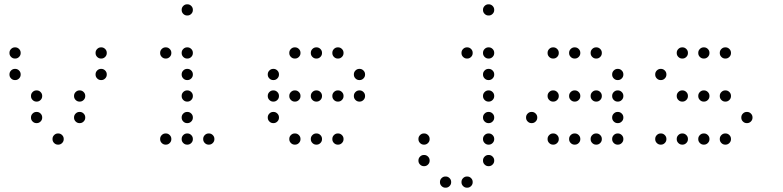

<svg xmlns="http://www.w3.org/2000/svg" viewBox="-20 -696 3640 892"><path d="M49 -476Q39 -476 31.5 -468.5Q24 -461 24 -451V-449Q24 -439 31.5 -431.5Q39 -424 49 -424H51Q61 -424 68.5 -431.5Q76 -439 76 -449V-451Q76 -461 68.5 -468.5Q61 -476 51 -476ZM449 -476Q439 -476 431.5 -468.5Q424 -461 424 -451V-449Q424 -439 431.5 -431.5Q439 -424 449 -424H451Q461 -424 468.5 -431.5Q476 -439 476 -449V-451Q476 -461 468.5 -468.5Q461 -476 451 -476ZM49 -376Q39 -376 31.5 -368.5Q24 -361 24 -351V-349Q24 -339 31.5 -331.5Q39 -324 49 -324H51Q61 -324 68.5 -331.5Q76 -339 76 -349V-351Q76 -361 68.5 -368.5Q61 -376 51 -376ZM449 -376Q439 -376 431.5 -368.5Q424 -361 424 -351V-349Q424 -339 431.5 -331.5Q439 -324 449 -324H451Q461 -324 468.5 -331.5Q476 -339 476 -349V-351Q476 -361 468.5 -368.5Q461 -376 451 -376ZM149 -276Q139 -276 131.5 -268.5Q124 -261 124 -251V-249Q124 -239 131.5 -231.5Q139 -224 149 -224H151Q161 -224 168.5 -231.5Q176 -239 176 -249V-251Q176 -261 168.5 -268.5Q161 -276 151 -276ZM349 -276Q339 -276 331.5 -268.5Q324 -261 324 -251V-249Q324 -239 331.5 -231.5Q339 -224 349 -224H351Q361 -224 368.5 -231.5Q376 -239 376 -249V-251Q376 -261 368.5 -268.5Q361 -276 351 -276ZM149 -176Q139 -176 131.5 -168.5Q124 -161 124 -151V-149Q124 -139 131.5 -131.5Q139 -124 149 -124H151Q161 -124 168.5 -131.5Q176 -139 176 -149V-151Q176 -161 168.5 -168.5Q161 -176 151 -176ZM349 -176Q339 -176 331.5 -168.5Q324 -161 324 -151V-149Q324 -139 331.5 -131.5Q339 -124 349 -124H351Q361 -124 368.5 -131.5Q376 -139 376 -149V-151Q376 -161 368.5 -168.5Q361 -176 351 -176ZM249 -76Q239 -76 231.5 -68.5Q224 -61 224 -51V-49Q224 -39 231.5 -31.5Q239 -24 249 -24H251Q261 -24 268.5 -31.5Q276 -39 276 -49V-51Q276 -61 268.5 -68.5Q261 -76 251 -76Z M849 -676Q839 -676 831.5 -668.5Q824 -661 824 -651V-649Q824 -639 831.5 -631.5Q839 -624 849 -624H851Q861 -624 868.5 -631.5Q876 -639 876 -649V-651Q876 -661 868.5 -668.5Q861 -676 851 -676ZM749 -476Q739 -476 731.5 -468.5Q724 -461 724 -451V-449Q724 -439 731.5 -431.5Q739 -424 749 -424H751Q761 -424 768.5 -431.5Q776 -439 776 -449V-451Q776 -461 768.5 -468.5Q761 -476 751 -476ZM849 -476Q839 -476 831.5 -468.5Q824 -461 824 -451V-449Q824 -439 831.5 -431.5Q839 -424 849 -424H851Q861 -424 868.5 -431.5Q876 -439 876 -449V-451Q876 -461 868.5 -468.5Q861 -476 851 -476ZM849 -376Q839 -376 831.5 -368.5Q824 -361 824 -351V-349Q824 -339 831.5 -331.5Q839 -324 849 -324H851Q861 -324 868.5 -331.5Q876 -339 876 -349V-351Q876 -361 868.5 -368.5Q861 -376 851 -376ZM849 -276Q839 -276 831.5 -268.5Q824 -261 824 -251V-249Q824 -239 831.5 -231.5Q839 -224 849 -224H851Q861 -224 868.5 -231.5Q876 -239 876 -249V-251Q876 -261 868.5 -268.5Q861 -276 851 -276ZM849 -176Q839 -176 831.5 -168.5Q824 -161 824 -151V-149Q824 -139 831.5 -131.5Q839 -124 849 -124H851Q861 -124 868.5 -131.5Q876 -139 876 -149V-151Q876 -161 868.5 -168.5Q861 -176 851 -176ZM749 -76Q739 -76 731.5 -68.5Q724 -61 724 -51V-49Q724 -39 731.5 -31.5Q739 -24 749 -24H751Q761 -24 768.5 -31.5Q776 -39 776 -49V-51Q776 -61 768.5 -68.5Q761 -76 751 -76ZM849 -76Q839 -76 831.5 -68.5Q824 -61 824 -51V-49Q824 -39 831.5 -31.5Q839 -24 849 -24H851Q861 -24 868.5 -31.5Q876 -39 876 -49V-51Q876 -61 868.5 -68.5Q861 -76 851 -76ZM949 -76Q939 -76 931.5 -68.5Q924 -61 924 -51V-49Q924 -39 931.5 -31.5Q939 -24 949 -24H951Q961 -24 968.5 -31.5Q976 -39 976 -49V-51Q976 -61 968.5 -68.5Q961 -76 951 -76Z M1349 -476Q1339 -476 1331.5 -468.5Q1324 -461 1324 -451V-449Q1324 -439 1331.5 -431.5Q1339 -424 1349 -424H1351Q1361 -424 1368.5 -431.5Q1376 -439 1376 -449V-451Q1376 -461 1368.5 -468.5Q1361 -476 1351 -476ZM1449 -476Q1439 -476 1431.5 -468.5Q1424 -461 1424 -451V-449Q1424 -439 1431.5 -431.5Q1439 -424 1449 -424H1451Q1461 -424 1468.5 -431.5Q1476 -439 1476 -449V-451Q1476 -461 1468.5 -468.5Q1461 -476 1451 -476ZM1549 -476Q1539 -476 1531.5 -468.5Q1524 -461 1524 -451V-449Q1524 -439 1531.5 -431.5Q1539 -424 1549 -424H1551Q1561 -424 1568.5 -431.5Q1576 -439 1576 -449V-451Q1576 -461 1568.5 -468.5Q1561 -476 1551 -476ZM1249 -376Q1239 -376 1231.5 -368.5Q1224 -361 1224 -351V-349Q1224 -339 1231.5 -331.5Q1239 -324 1249 -324H1251Q1261 -324 1268.5 -331.5Q1276 -339 1276 -349V-351Q1276 -361 1268.5 -368.5Q1261 -376 1251 -376ZM1649 -376Q1639 -376 1631.5 -368.5Q1624 -361 1624 -351V-349Q1624 -339 1631.5 -331.5Q1639 -324 1649 -324H1651Q1661 -324 1668.5 -331.5Q1676 -339 1676 -349V-351Q1676 -361 1668.5 -368.5Q1661 -376 1651 -376ZM1249 -276Q1239 -276 1231.5 -268.5Q1224 -261 1224 -251V-249Q1224 -239 1231.5 -231.5Q1239 -224 1249 -224H1251Q1261 -224 1268.5 -231.5Q1276 -239 1276 -249V-251Q1276 -261 1268.5 -268.5Q1261 -276 1251 -276ZM1349 -276Q1339 -276 1331.5 -268.5Q1324 -261 1324 -251V-249Q1324 -239 1331.5 -231.5Q1339 -224 1349 -224H1351Q1361 -224 1368.5 -231.5Q1376 -239 1376 -249V-251Q1376 -261 1368.5 -268.5Q1361 -276 1351 -276ZM1449 -276Q1439 -276 1431.5 -268.5Q1424 -261 1424 -251V-249Q1424 -239 1431.5 -231.5Q1439 -224 1449 -224H1451Q1461 -224 1468.5 -231.5Q1476 -239 1476 -249V-251Q1476 -261 1468.5 -268.5Q1461 -276 1451 -276ZM1549 -276Q1539 -276 1531.5 -268.5Q1524 -261 1524 -251V-249Q1524 -239 1531.5 -231.5Q1539 -224 1549 -224H1551Q1561 -224 1568.5 -231.5Q1576 -239 1576 -249V-251Q1576 -261 1568.5 -268.5Q1561 -276 1551 -276ZM1649 -276Q1639 -276 1631.5 -268.5Q1624 -261 1624 -251V-249Q1624 -239 1631.5 -231.5Q1639 -224 1649 -224H1651Q1661 -224 1668.5 -231.5Q1676 -239 1676 -249V-251Q1676 -261 1668.5 -268.5Q1661 -276 1651 -276ZM1249 -176Q1239 -176 1231.5 -168.5Q1224 -161 1224 -151V-149Q1224 -139 1231.5 -131.5Q1239 -124 1249 -124H1251Q1261 -124 1268.5 -131.5Q1276 -139 1276 -149V-151Q1276 -161 1268.5 -168.5Q1261 -176 1251 -176ZM1349 -76Q1339 -76 1331.5 -68.5Q1324 -61 1324 -51V-49Q1324 -39 1331.5 -31.5Q1339 -24 1349 -24H1351Q1361 -24 1368.5 -31.5Q1376 -39 1376 -49V-51Q1376 -61 1368.5 -68.5Q1361 -76 1351 -76ZM1449 -76Q1439 -76 1431.5 -68.5Q1424 -61 1424 -51V-49Q1424 -39 1431.5 -31.5Q1439 -24 1449 -24H1451Q1461 -24 1468.5 -31.5Q1476 -39 1476 -49V-51Q1476 -61 1468.5 -68.5Q1461 -76 1451 -76ZM1549 -76Q1539 -76 1531.5 -68.5Q1524 -61 1524 -51V-49Q1524 -39 1531.5 -31.5Q1539 -24 1549 -24H1551Q1561 -24 1568.5 -31.5Q1576 -39 1576 -49V-51Q1576 -61 1568.5 -68.5Q1561 -76 1551 -76Z M2249 -676Q2239 -676 2231.5 -668.5Q2224 -661 2224 -651V-649Q2224 -639 2231.5 -631.5Q2239 -624 2249 -624H2251Q2261 -624 2268.5 -631.5Q2276 -639 2276 -649V-651Q2276 -661 2268.5 -668.5Q2261 -676 2251 -676ZM2149 -476Q2139 -476 2131.5 -468.5Q2124 -461 2124 -451V-449Q2124 -439 2131.5 -431.5Q2139 -424 2149 -424H2151Q2161 -424 2168.5 -431.5Q2176 -439 2176 -449V-451Q2176 -461 2168.5 -468.5Q2161 -476 2151 -476ZM2249 -476Q2239 -476 2231.5 -468.5Q2224 -461 2224 -451V-449Q2224 -439 2231.5 -431.5Q2239 -424 2249 -424H2251Q2261 -424 2268.5 -431.5Q2276 -439 2276 -449V-451Q2276 -461 2268.5 -468.5Q2261 -476 2251 -476ZM2249 -376Q2239 -376 2231.5 -368.5Q2224 -361 2224 -351V-349Q2224 -339 2231.5 -331.5Q2239 -324 2249 -324H2251Q2261 -324 2268.5 -331.5Q2276 -339 2276 -349V-351Q2276 -361 2268.5 -368.5Q2261 -376 2251 -376ZM2249 -276Q2239 -276 2231.5 -268.5Q2224 -261 2224 -251V-249Q2224 -239 2231.5 -231.5Q2239 -224 2249 -224H2251Q2261 -224 2268.5 -231.5Q2276 -239 2276 -249V-251Q2276 -261 2268.5 -268.5Q2261 -276 2251 -276ZM2249 -176Q2239 -176 2231.5 -168.5Q2224 -161 2224 -151V-149Q2224 -139 2231.5 -131.5Q2239 -124 2249 -124H2251Q2261 -124 2268.5 -131.5Q2276 -139 2276 -149V-151Q2276 -161 2268.5 -168.5Q2261 -176 2251 -176ZM1949 -76Q1939 -76 1931.5 -68.5Q1924 -61 1924 -51V-49Q1924 -39 1931.5 -31.5Q1939 -24 1949 -24H1951Q1961 -24 1968.5 -31.5Q1976 -39 1976 -49V-51Q1976 -61 1968.5 -68.5Q1961 -76 1951 -76ZM2249 -76Q2239 -76 2231.5 -68.5Q2224 -61 2224 -51V-49Q2224 -39 2231.5 -31.5Q2239 -24 2249 -24H2251Q2261 -24 2268.5 -31.5Q2276 -39 2276 -49V-51Q2276 -61 2268.5 -68.5Q2261 -76 2251 -76ZM1949 24Q1939 24 1931.5 31.5Q1924 39 1924 49V51Q1924 61 1931.5 68.5Q1939 76 1949 76H1951Q1961 76 1968.5 68.5Q1976 61 1976 51V49Q1976 39 1968.5 31.5Q1961 24 1951 24ZM2249 24Q2239 24 2231.5 31.5Q2224 39 2224 49V51Q2224 61 2231.5 68.5Q2239 76 2249 76H2251Q2261 76 2268.5 68.5Q2276 61 2276 51V49Q2276 39 2268.5 31.5Q2261 24 2251 24ZM2049 124Q2039 124 2031.5 131.5Q2024 139 2024 149V151Q2024 161 2031.5 168.5Q2039 176 2049 176H2051Q2061 176 2068.5 168.5Q2076 161 2076 151V149Q2076 139 2068.5 131.5Q2061 124 2051 124ZM2149 124Q2139 124 2131.5 131.5Q2124 139 2124 149V151Q2124 161 2131.5 168.5Q2139 176 2149 176H2151Q2161 176 2168.5 168.5Q2176 161 2176 151V149Q2176 139 2168.5 131.5Q2161 124 2151 124Z M2549 -476Q2539 -476 2531.5 -468.5Q2524 -461 2524 -451V-449Q2524 -439 2531.5 -431.5Q2539 -424 2549 -424H2551Q2561 -424 2568.5 -431.5Q2576 -439 2576 -449V-451Q2576 -461 2568.5 -468.5Q2561 -476 2551 -476ZM2649 -476Q2639 -476 2631.5 -468.5Q2624 -461 2624 -451V-449Q2624 -439 2631.5 -431.5Q2639 -424 2649 -424H2651Q2661 -424 2668.5 -431.5Q2676 -439 2676 -449V-451Q2676 -461 2668.5 -468.5Q2661 -476 2651 -476ZM2749 -476Q2739 -476 2731.5 -468.5Q2724 -461 2724 -451V-449Q2724 -439 2731.5 -431.5Q2739 -424 2749 -424H2751Q2761 -424 2768.5 -431.5Q2776 -439 2776 -449V-451Q2776 -461 2768.5 -468.5Q2761 -476 2751 -476ZM2849 -376Q2839 -376 2831.5 -368.5Q2824 -361 2824 -351V-349Q2824 -339 2831.5 -331.5Q2839 -324 2849 -324H2851Q2861 -324 2868.5 -331.5Q2876 -339 2876 -349V-351Q2876 -361 2868.5 -368.5Q2861 -376 2851 -376ZM2549 -276Q2539 -276 2531.5 -268.5Q2524 -261 2524 -251V-249Q2524 -239 2531.5 -231.5Q2539 -224 2549 -224H2551Q2561 -224 2568.5 -231.5Q2576 -239 2576 -249V-251Q2576 -261 2568.5 -268.5Q2561 -276 2551 -276ZM2649 -276Q2639 -276 2631.5 -268.5Q2624 -261 2624 -251V-249Q2624 -239 2631.5 -231.5Q2639 -224 2649 -224H2651Q2661 -224 2668.5 -231.5Q2676 -239 2676 -249V-251Q2676 -261 2668.5 -268.5Q2661 -276 2651 -276ZM2749 -276Q2739 -276 2731.5 -268.5Q2724 -261 2724 -251V-249Q2724 -239 2731.5 -231.5Q2739 -224 2749 -224H2751Q2761 -224 2768.5 -231.5Q2776 -239 2776 -249V-251Q2776 -261 2768.5 -268.5Q2761 -276 2751 -276ZM2849 -276Q2839 -276 2831.5 -268.5Q2824 -261 2824 -251V-249Q2824 -239 2831.5 -231.5Q2839 -224 2849 -224H2851Q2861 -224 2868.5 -231.5Q2876 -239 2876 -249V-251Q2876 -261 2868.5 -268.5Q2861 -276 2851 -276ZM2449 -176Q2439 -176 2431.5 -168.5Q2424 -161 2424 -151V-149Q2424 -139 2431.5 -131.5Q2439 -124 2449 -124H2451Q2461 -124 2468.5 -131.5Q2476 -139 2476 -149V-151Q2476 -161 2468.5 -168.5Q2461 -176 2451 -176ZM2849 -176Q2839 -176 2831.5 -168.5Q2824 -161 2824 -151V-149Q2824 -139 2831.5 -131.5Q2839 -124 2849 -124H2851Q2861 -124 2868.5 -131.5Q2876 -139 2876 -149V-151Q2876 -161 2868.5 -168.5Q2861 -176 2851 -176ZM2549 -76Q2539 -76 2531.5 -68.5Q2524 -61 2524 -51V-49Q2524 -39 2531.5 -31.5Q2539 -24 2549 -24H2551Q2561 -24 2568.5 -31.5Q2576 -39 2576 -49V-51Q2576 -61 2568.5 -68.5Q2561 -76 2551 -76ZM2649 -76Q2639 -76 2631.5 -68.5Q2624 -61 2624 -51V-49Q2624 -39 2631.5 -31.5Q2639 -24 2649 -24H2651Q2661 -24 2668.5 -31.5Q2676 -39 2676 -49V-51Q2676 -61 2668.5 -68.5Q2661 -76 2651 -76ZM2749 -76Q2739 -76 2731.5 -68.5Q2724 -61 2724 -51V-49Q2724 -39 2731.5 -31.5Q2739 -24 2749 -24H2751Q2761 -24 2768.5 -31.5Q2776 -39 2776 -49V-51Q2776 -61 2768.5 -68.5Q2761 -76 2751 -76ZM2849 -76Q2839 -76 2831.5 -68.5Q2824 -61 2824 -51V-49Q2824 -39 2831.5 -31.5Q2839 -24 2849 -24H2851Q2861 -24 2868.5 -31.5Q2876 -39 2876 -49V-51Q2876 -61 2868.5 -68.5Q2861 -76 2851 -76Z M3149 -476Q3139 -476 3131.5 -468.5Q3124 -461 3124 -451V-449Q3124 -439 3131.5 -431.5Q3139 -424 3149 -424H3151Q3161 -424 3168.5 -431.5Q3176 -439 3176 -449V-451Q3176 -461 3168.5 -468.5Q3161 -476 3151 -476ZM3249 -476Q3239 -476 3231.5 -468.5Q3224 -461 3224 -451V-449Q3224 -439 3231.5 -431.5Q3239 -424 3249 -424H3251Q3261 -424 3268.5 -431.5Q3276 -439 3276 -449V-451Q3276 -461 3268.5 -468.5Q3261 -476 3251 -476ZM3349 -476Q3339 -476 3331.5 -468.5Q3324 -461 3324 -451V-449Q3324 -439 3331.5 -431.5Q3339 -424 3349 -424H3351Q3361 -424 3368.5 -431.5Q3376 -439 3376 -449V-451Q3376 -461 3368.5 -468.5Q3361 -476 3351 -476ZM3049 -376Q3039 -376 3031.5 -368.5Q3024 -361 3024 -351V-349Q3024 -339 3031.5 -331.5Q3039 -324 3049 -324H3051Q3061 -324 3068.5 -331.5Q3076 -339 3076 -349V-351Q3076 -361 3068.5 -368.5Q3061 -376 3051 -376ZM3149 -276Q3139 -276 3131.5 -268.5Q3124 -261 3124 -251V-249Q3124 -239 3131.5 -231.5Q3139 -224 3149 -224H3151Q3161 -224 3168.5 -231.5Q3176 -239 3176 -249V-251Q3176 -261 3168.5 -268.5Q3161 -276 3151 -276ZM3249 -276Q3239 -276 3231.5 -268.5Q3224 -261 3224 -251V-249Q3224 -239 3231.5 -231.5Q3239 -224 3249 -224H3251Q3261 -224 3268.5 -231.5Q3276 -239 3276 -249V-251Q3276 -261 3268.5 -268.5Q3261 -276 3251 -276ZM3349 -276Q3339 -276 3331.5 -268.5Q3324 -261 3324 -251V-249Q3324 -239 3331.5 -231.5Q3339 -224 3349 -224H3351Q3361 -224 3368.5 -231.5Q3376 -239 3376 -249V-251Q3376 -261 3368.5 -268.5Q3361 -276 3351 -276ZM3449 -176Q3439 -176 3431.5 -168.5Q3424 -161 3424 -151V-149Q3424 -139 3431.5 -131.5Q3439 -124 3449 -124H3451Q3461 -124 3468.5 -131.5Q3476 -139 3476 -149V-151Q3476 -161 3468.5 -168.5Q3461 -176 3451 -176ZM3049 -76Q3039 -76 3031.5 -68.5Q3024 -61 3024 -51V-49Q3024 -39 3031.5 -31.5Q3039 -24 3049 -24H3051Q3061 -24 3068.5 -31.5Q3076 -39 3076 -49V-51Q3076 -61 3068.5 -68.5Q3061 -76 3051 -76ZM3149 -76Q3139 -76 3131.5 -68.5Q3124 -61 3124 -51V-49Q3124 -39 3131.5 -31.5Q3139 -24 3149 -24H3151Q3161 -24 3168.5 -31.5Q3176 -39 3176 -49V-51Q3176 -61 3168.5 -68.5Q3161 -76 3151 -76ZM3249 -76Q3239 -76 3231.5 -68.5Q3224 -61 3224 -51V-49Q3224 -39 3231.5 -31.5Q3239 -24 3249 -24H3251Q3261 -24 3268.5 -31.5Q3276 -39 3276 -49V-51Q3276 -61 3268.5 -68.5Q3261 -76 3251 -76ZM3349 -76Q3339 -76 3331.5 -68.5Q3324 -61 3324 -51V-49Q3324 -39 3331.5 -31.5Q3339 -24 3349 -24H3351Q3361 -24 3368.5 -31.5Q3376 -39 3376 -49V-51Q3376 -61 3368.5 -68.5Q3361 -76 3351 -76Z"/></svg>

Font: Doto Rounded
Style: Regular
Weight: 400
Monospace: yes
Version: Version 1.000